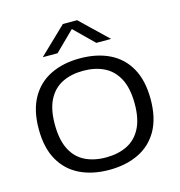

<svg xmlns="http://www.w3.org/2000/svg" viewBox="-117 -904 950 1015"><g transform="rotate(-15 358.0 -397.0)"><path d="M357.5 7.5Q265.5 7.5 196.8 -26Q128 -59.5 89.8 -127Q51.5 -194.5 51.5 -297Q51.5 -399.5 90 -467.5Q128.5 -535.5 197.5 -569Q266.5 -602.5 357.5 -602.5Q450 -602.5 519 -569Q588 -535.5 626 -467.5Q664 -399.5 664 -297Q664 -195 625.8 -127.2Q587.5 -59.5 518.2 -26Q449 7.5 357.5 7.5ZM357.5 -60.5Q423.5 -60.5 472.8 -84.8Q522 -109 549.2 -161Q576.5 -213 576.5 -295.5Q576.5 -380 549 -432.8Q521.5 -485.5 472.5 -510Q423.5 -534.5 357.5 -534.5Q292 -534.5 243 -510.2Q194 -486 167 -434Q140 -382 140 -299.5Q140 -215 166.8 -162.2Q193.5 -109.5 242.5 -85Q291.5 -60.5 357.5 -60.5ZM170.5 -659 318.5 -801H396.5L544.5 -659H463.5L346 -774.5H369L251.5 -659Z"/></g></svg>

Font: Encode Sans SC Expanded
Style: Regular
Weight: 400
Width: 7
Designer: Multiple Designers
Foundry: Impallari Type
Version: Version 3.002